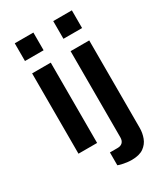

<svg xmlns="http://www.w3.org/2000/svg" viewBox="-220 -815 942 1089"><g transform="rotate(-30 251.0 -270.5)"><path d="M65 -607V-723H187V-607ZM65 0V-526H187V0ZM317 -607V-723H439V-607ZM309 182Q295 182 279 180Q263 178 248 174.5Q233 171 223 167V83H273Q294 83 305.5 71.5Q317 60 317 38V-526H439V47Q439 80 427.5 111Q416 142 388 162Q360 182 309 182Z"/></g></svg>

Font: Archivo SemiBold
Style: Regular
Weight: 600
Designer: Hector Gatti
Foundry: Omnibus-Type
Version: Version 2.001